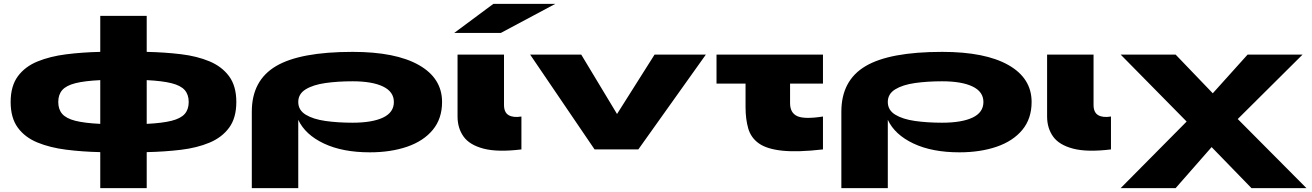

<svg xmlns="http://www.w3.org/2000/svg" viewBox="-20 -772 6780 992"><path d="M738 200H498V14Q406 12 322.5 1.5Q239 -9 174 -35.5Q109 -62 72 -112.5Q35 -163 35 -245Q35 -327 72 -377.5Q109 -428 174 -454.5Q239 -481 322.5 -491.5Q406 -502 498 -504V-690H738V-504Q831 -502 914.5 -492Q998 -482 1062.5 -455Q1127 -428 1164 -377.5Q1201 -327 1201 -245Q1201 -163 1164 -112.5Q1127 -62 1062.5 -35Q998 -8 914.5 2Q831 12 738 14ZM955 -245Q955 -283 934.5 -306.5Q914 -330 866.5 -342Q819 -354 738 -358V-132Q819 -136 866.5 -148Q914 -160 934.5 -183.5Q955 -207 955 -245ZM281 -245Q281 -207 301.5 -183.5Q322 -160 369 -148Q416 -136 498 -132V-358Q416 -354 369 -342Q322 -330 301.5 -306.5Q281 -283 281 -245Z M1891 15Q1750 15 1653.5 -30.5Q1557 -76 1521 -153V200H1281V-195Q1281 -356 1405.5 -430Q1530 -504 1802 -504Q2024 -504 2144 -436Q2264 -368 2264 -245Q2264 -159 2216 -101Q2168 -43 2083.5 -14Q1999 15 1891 15ZM1801 -138Q1903 -138 1959 -164.5Q2015 -191 2015 -245Q2015 -298 1959 -325Q1903 -352 1801 -352Q1725 -352 1661.5 -343Q1598 -334 1559.5 -310.5Q1521 -287 1521 -245Q1521 -203 1559.5 -179.5Q1598 -156 1661.5 -147Q1725 -138 1801 -138Z M2674 0Q2551 15 2478.5 -4Q2406 -23 2375 -66.5Q2344 -110 2344 -170V-490H2584V-230Q2584 -191 2608 -177Q2632 -163 2674 -170ZM2327 -602 2529 -752H2849L2568 -602Z M3627 -490 3278 0H3052L2719 -490H2983L3168 -183L3362 -490Z M4062 -239Q4062 -189 4099 -172Q4136 -155 4232 -170V0Q4101 15 4021.5 6.5Q3942 -2 3901 -31Q3860 -60 3846 -108Q3832 -156 3832 -219V-340H3682V-490H4232V-340H4062Z M4937 15Q4796 15 4699.5 -30.5Q4603 -76 4567 -153V200H4327V-195Q4327 -356 4451.5 -430Q4576 -504 4848 -504Q5070 -504 5190 -436Q5310 -368 5310 -245Q5310 -159 5262 -101Q5214 -43 5129.5 -14Q5045 15 4937 15ZM4847 -138Q4949 -138 5005 -164.5Q5061 -191 5061 -245Q5061 -298 5005 -325Q4949 -352 4847 -352Q4771 -352 4707.5 -343Q4644 -334 4605.5 -310.5Q4567 -287 4567 -245Q4567 -203 4605.5 -179.5Q4644 -156 4707.5 -147Q4771 -138 4847 -138Z M5720 0Q5597 15 5524.5 -4Q5452 -23 5421 -66.5Q5390 -110 5390 -170V-490H5630V-230Q5630 -191 5654 -177Q5678 -163 5720 -170Z M5770 -490H6054L6246 -290L6426 -490H6710L6375 -157L6730 200H6446L6240 -12L6054 200H5770L6111 -144Z"/></svg>

Font: Syne ExtraBold
Style: Regular
Weight: 800
Designer: Lucas Descroix
Foundry: Bonjour Monde
Version: Version 2.200; ttfautohint (v1.8.4)